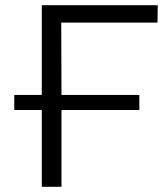

<svg xmlns="http://www.w3.org/2000/svg" viewBox="-20 -720 649 740"><path d="M217 -296H517V-354H217L216 -633H587L588 -700H141V-354H35V-296H141V0H217Z"/></svg>

Font: Montserrat-Alt1
Style: Regular
Weight: 400
Designer: Differentunic
Foundry: Differentunic
Version: Version 7.222